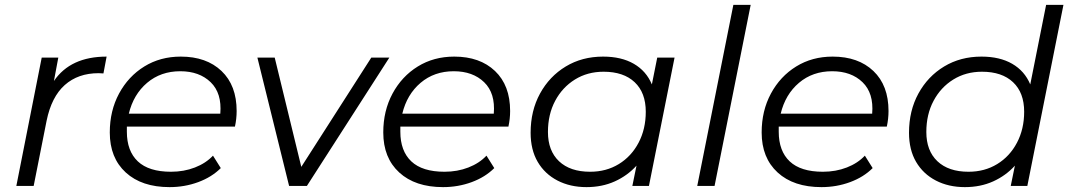

<svg xmlns="http://www.w3.org/2000/svg" viewBox="-20 -762 4382 787"><path d="M47 0 151 -526H219L201 -430Q269 -530 417 -530L404 -461Q399 -461 394.5 -461.5Q390 -462 384 -462Q300 -462 245.5 -413.5Q191 -365 171 -267L118 0Z M675 5Q561 5 495.5 -55Q430 -115 430 -219Q430 -308 468 -378.5Q506 -449 571.5 -489.5Q637 -530 721 -530Q826 -530 888 -471Q950 -412 950 -307Q950 -275 943 -243H500Q500 -233 500 -222Q500 -143 545 -100.5Q590 -58 681 -58Q734 -58 779 -75.5Q824 -93 853 -124L885 -73Q848 -36 792.5 -15.5Q737 5 675 5ZM508 -296H883Q890 -380 843.5 -425Q797 -470 719 -470Q639 -470 583 -422.5Q527 -375 508 -296Z M1165 0 1035 -526H1106L1215 -78L1502 -526H1576L1238 0Z M1796 5Q1682 5 1616.5 -55Q1551 -115 1551 -219Q1551 -308 1589 -378.5Q1627 -449 1692.5 -489.5Q1758 -530 1842 -530Q1947 -530 2009 -471Q2071 -412 2071 -307Q2071 -275 2064 -243H1621Q1621 -233 1621 -222Q1621 -143 1666 -100.5Q1711 -58 1802 -58Q1855 -58 1900 -75.5Q1945 -93 1974 -124L2006 -73Q1969 -36 1913.5 -15.5Q1858 5 1796 5ZM1629 -296H2004Q2011 -380 1964.5 -425Q1918 -470 1840 -470Q1760 -470 1704 -422.5Q1648 -375 1629 -296Z M2384 5Q2317 5 2265 -22Q2213 -49 2184 -98.5Q2155 -148 2155 -218Q2155 -308 2193.5 -378.5Q2232 -449 2299 -489.5Q2366 -530 2452 -530Q2527 -530 2578 -500.5Q2629 -471 2652 -416L2674 -526H2745L2640 0H2572L2589 -83Q2552 -42 2500 -18.5Q2448 5 2384 5ZM2399 -58Q2465 -58 2516.5 -89.5Q2568 -121 2597.5 -177Q2627 -233 2627 -304Q2627 -382 2581.5 -425Q2536 -468 2454 -468Q2388 -468 2336.5 -436Q2285 -404 2255.5 -348.5Q2226 -293 2226 -221Q2226 -144 2271.5 -101Q2317 -58 2399 -58Z M2838 0 2986 -742H3057L2909 0Z M3347 5Q3233 5 3167.5 -55Q3102 -115 3102 -219Q3102 -308 3140 -378.5Q3178 -449 3243.5 -489.5Q3309 -530 3393 -530Q3498 -530 3560 -471Q3622 -412 3622 -307Q3622 -275 3615 -243H3172Q3172 -233 3172 -222Q3172 -143 3217 -100.5Q3262 -58 3353 -58Q3406 -58 3451 -75.5Q3496 -93 3525 -124L3557 -73Q3520 -36 3464.5 -15.5Q3409 5 3347 5ZM3180 -296H3555Q3562 -380 3515.5 -425Q3469 -470 3391 -470Q3311 -470 3255 -422.5Q3199 -375 3180 -296Z M3935 5Q3868 5 3816 -22Q3764 -49 3735 -98.5Q3706 -148 3706 -218Q3706 -308 3744.5 -378.5Q3783 -449 3850 -489.5Q3917 -530 4003 -530Q4078 -530 4129 -500.5Q4180 -471 4203 -416L4268 -742H4339L4191 0H4123L4140 -83Q4103 -42 4051 -18.5Q3999 5 3935 5ZM3950 -58Q4016 -58 4067.5 -89.5Q4119 -121 4148.5 -177Q4178 -233 4178 -304Q4178 -382 4132.5 -425Q4087 -468 4005 -468Q3939 -468 3887.5 -436Q3836 -404 3806.5 -348.5Q3777 -293 3777 -221Q3777 -144 3822.5 -101Q3868 -58 3950 -58Z"/></svg>

Font: Montserrat
Style: Italic
Weight: 400
Italic angle: -11.3°
Designer: Julieta Ulanovsky
Foundry: Julieta Ulanovsky
Version: Version 9.000; ttfautohint (v1.8.4.7-5d5b)